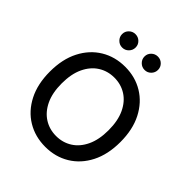

<svg xmlns="http://www.w3.org/2000/svg" viewBox="-251 -1098 1267 1267"><g transform="rotate(45 382.5 -464.5)"><path d="M382.8 9.8Q288.1 9.8 213.6 -35.2Q139.2 -80.1 96.2 -163.8Q53.2 -247.6 53.2 -363.3Q53.2 -479.5 96.2 -563.2Q139.2 -647 213.6 -692.1Q288.1 -737.3 382.8 -737.3Q477.1 -737.3 551.3 -692.1Q625.5 -647 668.5 -563.2Q711.4 -479.5 711.4 -363.3Q711.4 -247.6 668.5 -163.8Q625.5 -80.1 551.3 -35.2Q477.1 9.8 382.8 9.8ZM382.8 -91.3Q444.8 -91.3 494.1 -122.6Q543.5 -153.8 572.3 -214.6Q601.1 -275.4 601.1 -363.3Q601.1 -452.1 572.3 -512.9Q543.5 -573.7 494.1 -605Q444.8 -636.2 382.8 -636.2Q320.3 -636.2 270.8 -604.7Q221.2 -573.2 192.4 -512.5Q163.6 -451.7 163.6 -363.3Q163.6 -275.4 192.4 -214.8Q221.2 -154.3 270.8 -122.8Q320.3 -91.3 382.8 -91.3ZM487.8 -812.5Q461.4 -812.5 442.9 -831.1Q424.3 -849.6 424.3 -875.5Q424.3 -901.4 442.9 -919.4Q461.4 -937.5 487.8 -937.5Q513.7 -937.5 532 -919.4Q550.3 -901.4 550.3 -875.5Q550.3 -849.6 532 -831.1Q513.7 -812.5 487.8 -812.5ZM278.3 -812.5Q252.4 -812.5 233.9 -831.1Q215.3 -849.6 215.3 -875.5Q215.3 -901.4 233.9 -919.4Q252.4 -937.5 278.3 -937.5Q304.7 -937.5 323 -919.4Q341.3 -901.4 341.3 -875.5Q341.3 -849.6 323 -831.1Q304.7 -812.5 278.3 -812.5Z"/></g></svg>

Font: Inter 16pt Medium
Style: Regular
Weight: 500
Version: Version 4.001;git-66647c0bb